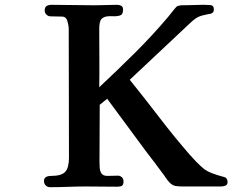

<svg xmlns="http://www.w3.org/2000/svg" viewBox="-20 -774 1040 799"><path d="M927 -16Q927 -5 918 -1.5Q909 2 900 2H740Q724 2 711 0Q698 -2 686 -14Q677 -23 670 -34Q663 -45 655 -55Q639 -77 623 -98Q607 -119 590 -141L426 -363L395 -338Q395 -279 394.5 -219.5Q394 -160 394 -101Q394 -89 395 -75Q396 -61 403 -51.5Q410 -42 427 -42Q435 -42 449 -42.5Q463 -43 471 -43Q480 -43 487 -36.5Q494 -30 494 -19Q494 -5 487.5 -1Q481 3 467 3Q435 3 402.5 2.5Q370 2 338 2Q303 2 263 3.5Q223 5 188 5Q178 5 170.5 -2Q163 -9 163 -21Q163 -42 194 -42Q236 -42 251.5 -59Q267 -76 267 -117Q267 -248 266.5 -385.5Q266 -523 266 -654Q266 -667 260.5 -686Q255 -705 238 -705Q228 -705 214 -705.5Q200 -706 190 -706Q181 -706 173.5 -713Q166 -720 166 -730Q166 -744 174 -749Q182 -754 195 -754Q240 -754 285 -753Q330 -752 375 -752Q398 -752 421 -753Q444 -754 467 -754Q477 -754 484.5 -750Q492 -746 492 -735Q492 -718 485.5 -713Q479 -708 467 -707Q459 -706 447.5 -706.5Q436 -707 428 -706Q413 -705 403 -695.5Q393 -686 393 -654Q393 -598 393.5 -533Q394 -468 393 -411Q468 -481 541 -553.5Q614 -626 680 -704Q684 -709 691.5 -718.5Q699 -728 706.5 -737Q714 -746 717 -748Q719 -749 723 -750Q727 -751 733 -752Q743 -752 764 -752.5Q785 -753 804 -753.5Q823 -754 828 -754Q839 -754 854.5 -753Q870 -752 870 -735Q870 -724 863 -720Q859 -717 854.5 -716.5Q850 -716 846 -715Q818 -710 804 -703Q790 -696 769 -676L520 -442Q582 -365 642.5 -286Q703 -207 768 -132Q782 -116 797 -100.5Q812 -85 829 -71Q842 -61 863 -53Q884 -45 901.5 -40.5Q919 -36 920 -34Q927 -27 927 -16Z"/></svg>

Font: Kaisei Tokumin ExtraBold
Style: Regular
Weight: 800
Designer: Font-Kai, 金井和夫
Foundry: KAZUO KANAI
Version: Version 5.003